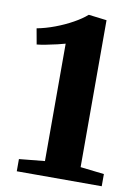

<svg xmlns="http://www.w3.org/2000/svg" viewBox="-85 -811 634 868"><g transform="rotate(10 232.0 -376.5)"><path d="M171 -67.5V-606.5Q159.5 -603 135 -597.2Q110.5 -591.5 84.8 -586.5Q59 -581.5 42.5 -580L29.5 -652Q69.5 -659.5 112 -675.5Q154.5 -691.5 191.2 -712Q228 -732.5 251 -753H253L334.5 -743V-68.5L443.5 -56V0H53.5V-56Z"/></g></svg>

Font: Merriweather 36pt ExtraBold
Style: Regular
Weight: 800
Designer: Eben Sorkin
Foundry: Eben Sorkin
Version: Version 2.100